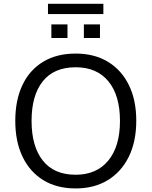

<svg xmlns="http://www.w3.org/2000/svg" viewBox="-20 -1001 812 1029"><path d="M61.9 -353Q61.9 -464.5 100.3 -545.3Q138.7 -626 211.2 -670Q283.8 -713.9 385.6 -713.9Q485.3 -713.9 558.2 -670Q631 -626 670.6 -545.3Q710.3 -464.5 710.3 -354Q710.3 -242.5 670.4 -161.2Q630.4 -80 557.6 -35.5Q484.8 8.9 385.6 8.9Q284.3 8.9 212 -35.5Q139.7 -80 100.8 -161.2Q61.9 -242.5 61.9 -353ZM149.2 -353Q149.2 -217 209.2 -140.8Q269.2 -64.5 385.6 -64.5Q497.9 -64.5 560.4 -140.5Q623 -216.5 623 -353Q623 -490 560.9 -565.2Q498.9 -640.5 385.6 -640.5Q269.2 -640.5 209.2 -565.2Q149.2 -490 149.2 -353ZM237.1 -925.6V-980.5H534V-925.6ZM255.3 -797.5V-870.2H341.7V-797.5ZM429.5 -797.5V-870.2H515.8V-797.5Z"/></svg>

Font: Mulish ExtraLight
Style: Regular
Weight: 200
Designer: Vernon Adams
Foundry: Vernon Adams
Version: Version 3.603